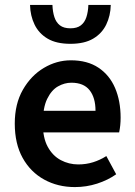

<svg xmlns="http://www.w3.org/2000/svg" viewBox="-20 -748 547 780"><path d="M284 12Q215 12 159.5 -18.5Q104 -49 72 -106.5Q40 -164 40 -246Q40 -326 73 -383.5Q106 -441 158 -472Q210 -503 268 -503Q335 -503 380 -473Q425 -443 447.5 -390.5Q470 -338 470 -270Q470 -254 468.5 -239Q467 -224 464 -210H126V-298H368Q368 -351 344 -381.5Q320 -412 270 -412Q242 -412 215.5 -397Q189 -382 171.5 -346Q154 -310 154 -246Q154 -188 174 -151.5Q194 -115 227 -97.5Q260 -80 298 -80Q330 -80 358.5 -89Q387 -98 412 -114L452 -40Q418 -16 374.5 -2Q331 12 284 12ZM266 -570Q209 -570 173.5 -591Q138 -612 120.5 -648Q103 -684 102 -728H193Q194 -700 201 -678.5Q208 -657 223.5 -645Q239 -633 266 -633Q293 -633 308.5 -645Q324 -657 331 -678.5Q338 -700 339 -728H430Q429 -684 411.5 -648Q394 -612 358.5 -591Q323 -570 266 -570Z"/></svg>

Font: Source Sans 3 SemiBold
Style: Regular
Weight: 600
Designer: Paul D. Hunt
Foundry: Adobe
Version: Version 3.046;hotconv 1.0.118;makeotfexe 2.5.65603